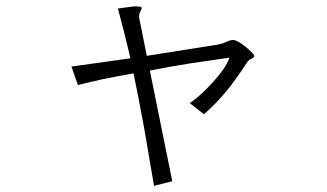

<svg xmlns="http://www.w3.org/2000/svg" viewBox="-20 -609 1040 610"><path d="M207 -397.5 227.5 -338.9Q262.7 -347.7 306.6 -357.4Q355.5 -367.2 404.3 -376Q419.9 -300.8 438.5 -199.2Q449.2 -138.7 468.8 -21.5L469.7 -18.6L527.3 -33.2L456.1 -384.8Q513.7 -396.5 587.9 -408.2Q634.8 -415 709 -425.8Q698.2 -393.6 656.2 -347.7Q619.1 -306.6 583 -281.2L627.9 -246.1Q662.1 -275.4 694.3 -313.5Q726.6 -351.6 761.7 -406.2Q765.6 -413.1 771.5 -418Q774.4 -420.9 781.2 -423.8Q790 -428.7 787.1 -433.6Q784.2 -440.4 759.8 -460.9Q735.4 -479.5 724.6 -481.4Q716.8 -483.4 702.1 -477.5Q691.4 -471.7 682.6 -469.7Q668 -465.8 650.4 -463.9L446.3 -431.6L422.9 -548.8Q420.9 -557.6 422.9 -565.4Q424.8 -570.3 427.7 -576.2Q431.6 -584 429.7 -585.9Q425.8 -588.9 407.2 -588.9L354.5 -582Q363.3 -547.9 374 -507.8Q383.8 -467.8 394.5 -423.8Z"/></svg>

Font: DotumChe
Style: Regular
Weight: 400
Monospace: yes
Version: Version 2.21